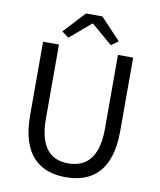

<svg xmlns="http://www.w3.org/2000/svg" viewBox="-100 -1015 921 1106"><g transform="rotate(10 360.5 -461.5)"><path d="M360 13C510 13 624 -67 624 -303V-733H535V-300C535 -123 458 -68 360 -68C265 -68 190 -123 190 -300V-733H97V-303C97 -67 211 13 360 13ZM196 -811 236 -781 358 -885H363L485 -781L526 -811L408 -936H312Z"/></g></svg>

Font: Noto Sans CJK SC Regular
Style: Regular
Weight: 400
Designer: Ryoko NISHIZUKA (kana & ideographs); Paul D. Hunt (Latin, Greek & Cyrillic); Wenlong ZHANG (bopomofo); Sandoll Communica
Foundry: Adobe Systems Incorporated
Version: Version 1.004;PS 1.004;hotconv 1.0.82;makeotf.lib2.5.63406